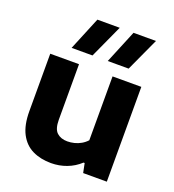

<svg xmlns="http://www.w3.org/2000/svg" viewBox="-146 -920 941 1041"><g transform="rotate(20 325.0 -399.5)"><path d="M266 9Q205.5 9 159 -13.5Q112.5 -36 86.2 -85.8Q60 -135.5 60 -216V-547H226V-226.5Q226 -173 248.8 -152.5Q271.5 -132 309 -132Q328.5 -132 348.8 -137Q369 -142 387.2 -152.5Q405.5 -163 419.5 -178.5V-547H585.5V0H449L438 -54H431.5Q398 -23 355.5 -7Q313 9 266 9ZM366.5 -616.5 445.5 -808H575L487 -616.5ZM158 -616.5 237 -808H366L278.5 -616.5Z"/></g></svg>

Font: Encode Sans SemiExpanded
Style: Bold
Weight: 700
Width: 6
Designer: Multiple Designers
Foundry: Impallari Type
Version: Version 3.002